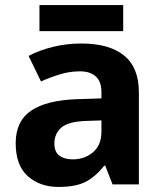

<svg xmlns="http://www.w3.org/2000/svg" viewBox="-20 -729 644 759"><path d="M302 -557Q412 -557 470.5 -509.5Q529 -462 529 -364V0H425L396 -74H392Q357 -30 318 -10Q279 10 211 10Q138 10 90 -32.5Q42 -75 42 -163Q42 -250 103 -291.5Q164 -333 286 -337L381 -340V-364Q381 -407 358.5 -427Q336 -447 296 -447Q256 -447 218 -435.5Q180 -424 142 -407L93 -508Q137 -531 190.5 -544Q244 -557 302 -557ZM323 -251Q251 -249 223 -225Q195 -201 195 -162Q195 -128 215 -113.5Q235 -99 267 -99Q315 -99 348 -127.5Q381 -156 381 -208V-253ZM467 -709V-606H136V-709Z"/></svg>

Font: Noto Sans Medefaidrin
Style: Bold
Weight: 700
Designer: Dalton Maag Ltd
Foundry: Dalton Maag Ltd
Version: Version 1.002; ttfautohint (v1.8.4.7-5d5b)